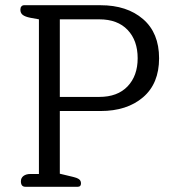

<svg xmlns="http://www.w3.org/2000/svg" viewBox="-20 -715 657 735"><path d="M60 -21Q60 -34 70 -41.5Q80 -49 97 -49H129V-641L96 -647Q76 -651 67 -658Q58 -665 58 -678Q58 -686 62 -690.5Q66 -695 72 -695H365Q466 -695 527.5 -642Q589 -589 589 -492Q589 -395 527.5 -342.5Q466 -290 365 -290H209V-50L259 -38Q276 -34 283 -28.5Q290 -23 290 -13Q290 0 278 0H77Q60 0 60 -21ZM360 -344Q430 -344 468.5 -384.5Q507 -425 507 -492Q507 -560 468.5 -600.5Q430 -641 360 -641H209V-344Z"/></svg>

Font: Maitree
Style: Regular
Weight: 400
Designer: CadsonDemak Team
Foundry: CadsonDemak
Version: Version 1.000